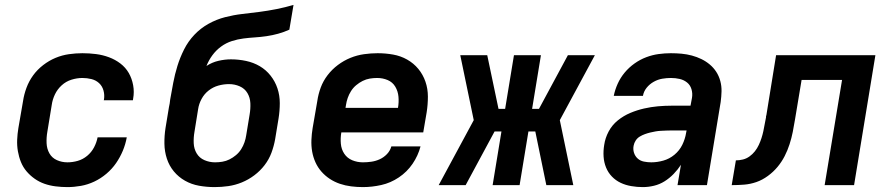

<svg xmlns="http://www.w3.org/2000/svg" viewBox="-20 -755 3640 783"><path d="M255 8Q231 8 207 5Q183 2 161.5 -5.5Q140 -13 121.5 -26Q103 -39 88.5 -56Q74 -73 65.5 -94Q57 -115 53 -138Q49 -161 50 -185Q51 -209 55 -233L74 -343Q78 -370 88 -397Q98 -424 115 -447.5Q132 -471 156 -489.5Q180 -508 206.5 -519Q233 -530 261 -534Q289 -538 316 -538Q344 -538 371.5 -534.5Q399 -531 424.5 -521.5Q450 -512 471 -496Q492 -480 505 -457.5Q518 -435 523 -407.5Q528 -380 523 -353Q523 -351 522.5 -349.5Q522 -348 522 -346H403Q403 -347 403.5 -347.5Q404 -348 404 -349Q407 -368 402 -386Q397 -404 384 -416Q371 -428 353 -432.5Q335 -437 316 -437Q294 -437 271.5 -430Q249 -423 231.5 -407Q214 -391 204 -370Q194 -349 191 -327L173 -217Q169 -194 170 -171Q171 -148 181.5 -129.5Q192 -111 212 -102Q232 -93 255 -93Q276 -93 297 -99Q318 -105 335.5 -119.5Q353 -134 363.5 -154Q374 -174 378 -195H497Q492 -167 481 -140.5Q470 -114 453.5 -90Q437 -66 414 -46.5Q391 -27 364.5 -14.5Q338 -2 310 3Q282 8 255 8Z M855 8Q823 8 792 2.5Q761 -3 734.5 -18Q708 -33 689 -56Q670 -79 660.5 -108Q651 -137 650.5 -169Q650 -201 655 -233L669 -318Q671 -325 672 -333Q673 -341 674 -349Q680 -383 686.5 -417.5Q693 -452 703.5 -486Q714 -520 730.5 -553Q747 -586 772.5 -613Q798 -640 830.5 -658Q863 -676 898 -685Q933 -694 968 -698Q1003 -702 1038 -706.5Q1073 -711 1108 -718Q1143 -725 1177 -735L1160 -634Q1138 -624 1114.5 -617.5Q1091 -611 1067 -607.5Q1043 -604 1019.5 -602.5Q996 -601 972.5 -598Q949 -595 925.5 -587.5Q902 -580 881.5 -565Q861 -550 846 -529.5Q831 -509 822 -486Q845 -501 871 -507Q897 -513 922 -513Q953 -513 983.5 -506.5Q1014 -500 1039.5 -485Q1065 -470 1083.5 -446.5Q1102 -423 1111.5 -394.5Q1121 -366 1121 -334.5Q1121 -303 1116 -272L1102 -187Q1097 -159 1087 -132Q1077 -105 1059 -81.5Q1041 -58 1017 -40Q993 -22 966 -11Q939 0 911 4Q883 8 855 8ZM857 -93Q872 -93 887 -95.5Q902 -98 916 -105Q930 -112 942.5 -122.5Q955 -133 963.5 -146.5Q972 -160 977 -174.5Q982 -189 984 -203L998 -288Q1002 -311 1001 -334Q1000 -357 989 -375.5Q978 -394 957.5 -403Q937 -412 914 -412Q892 -412 870.5 -406Q849 -400 831 -386Q813 -372 802 -351.5Q791 -331 788 -310L773 -217Q769 -194 770 -171Q771 -148 782 -129.5Q793 -111 813.5 -102Q834 -93 857 -93Z M1460 8Q1436 8 1412 5Q1388 2 1366 -5.5Q1344 -13 1325 -25.5Q1306 -38 1291 -55Q1276 -72 1266.5 -93Q1257 -114 1253 -137Q1249 -160 1250 -184.5Q1251 -209 1255 -233L1274 -343Q1278 -371 1288 -398Q1298 -425 1316 -448.5Q1334 -472 1358 -490Q1382 -508 1409 -519Q1436 -530 1464.5 -534Q1493 -538 1520 -538Q1552 -538 1583 -532.5Q1614 -527 1640.5 -512Q1667 -497 1686 -474Q1705 -451 1715 -422Q1725 -393 1725 -361Q1725 -329 1720 -297L1706 -215H1372Q1368 -192 1370 -169Q1372 -146 1384 -128Q1396 -110 1416.5 -101.5Q1437 -93 1460 -93Q1477 -93 1494.5 -95.5Q1512 -98 1528.5 -105.5Q1545 -113 1558 -126.5Q1571 -140 1576 -158H1695Q1685 -120 1662.5 -87Q1640 -54 1606.5 -31.5Q1573 -9 1535 -0.5Q1497 8 1460 8ZM1389 -315H1603Q1607 -338 1605 -360.5Q1603 -383 1592 -401.5Q1581 -420 1561 -428.5Q1541 -437 1518 -437Q1503 -437 1488 -434.5Q1473 -432 1459 -425Q1445 -418 1432.5 -407.5Q1420 -397 1411.5 -383.5Q1403 -370 1398 -355.5Q1393 -341 1391 -327Z M1769 0 1912 -265 1857 -530H1967L2013 -311H2040L2076 -530H2186L2150 -311H2178L2296 -530H2406L2263 -265L2318 0H2208L2163 -219H2135L2099 0H1989L2025 -219H1997L1879 0Z M2601 8Q2578 8 2554.5 4Q2531 0 2511 -9.5Q2491 -19 2475.5 -35Q2460 -51 2451.5 -72Q2443 -93 2441.5 -116.5Q2440 -140 2444 -164Q2448 -192 2462 -218.5Q2476 -245 2499.5 -264Q2523 -283 2550.5 -294.5Q2578 -306 2606.5 -312.5Q2635 -319 2663 -321.5Q2691 -324 2719 -324H2796L2802 -356Q2805 -374 2800 -391Q2795 -408 2782 -418.5Q2769 -429 2752 -433Q2735 -437 2716 -437Q2699 -437 2681 -434Q2663 -431 2646 -421.5Q2629 -412 2617 -397Q2605 -382 2602 -364H2483Q2488 -389 2499 -413.5Q2510 -438 2527.5 -459Q2545 -480 2567.5 -496Q2590 -512 2615 -521.5Q2640 -531 2665.5 -534.5Q2691 -538 2716 -538Q2738 -538 2759.5 -536Q2781 -534 2801.5 -528.5Q2822 -523 2840.5 -514Q2859 -505 2874.5 -492Q2890 -479 2901 -462Q2912 -445 2917.5 -424.5Q2923 -404 2922.5 -382.5Q2922 -361 2919 -339L2863 0H2743L2757 -83Q2744 -63 2727 -45.5Q2710 -28 2690 -15.5Q2670 -3 2647 2.5Q2624 8 2602 8Q2602 8 2602 8Q2602 8 2602 8ZM2636 -93Q2660 -93 2685 -100Q2710 -107 2730.5 -124Q2751 -141 2762.5 -164.5Q2774 -188 2778 -213L2780 -223H2719Q2708 -223 2697 -222.5Q2686 -222 2675 -221.5Q2664 -221 2653 -219Q2642 -217 2631.5 -214.5Q2621 -212 2610 -208Q2599 -204 2589 -198Q2579 -192 2572.5 -182Q2566 -172 2564 -161Q2561 -146 2565.5 -132Q2570 -118 2580.5 -108.5Q2591 -99 2606 -96Q2621 -93 2636 -93Z M2964 0 2981 -101Q2995 -101 3009.5 -104.5Q3024 -108 3036.5 -117Q3049 -126 3058.5 -138Q3068 -150 3074.5 -164Q3081 -178 3085.5 -192Q3090 -206 3093 -220Q3096 -234 3098.5 -248.5Q3101 -263 3104 -277Q3104 -278 3104 -279Q3104 -280 3104 -281V-283Q3104 -283 3104.5 -283Q3105 -283 3105 -283L3145 -530H3550L3463 0H3343L3414 -429H3249L3222 -267Q3218 -242 3213 -217Q3208 -192 3200 -167Q3192 -142 3180 -118.5Q3168 -95 3151 -74.5Q3134 -54 3111.5 -37.5Q3089 -21 3064.5 -12.5Q3040 -4 3014.5 -2Q2989 0 2964 0Z"/></svg>

Font: Iosevka Curly Extended Oblique
Style: Bold
Weight: 700
Width: 7
Italic angle: -9°
Monospace: yes
Designer: Belleve Invis
Foundry: Belleve Invis
Version: Version 11.1.0; ttfautohint (v1.8.3)